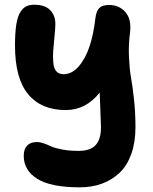

<svg xmlns="http://www.w3.org/2000/svg" viewBox="-20 -571 651 818"><path d="M319.8 227.1Q196.8 227.1 138.9 190.9Q81.1 154.8 81.1 92.8Q81.1 64.5 95.5 49.3Q109.9 34.2 137.2 34.2Q150.9 34.2 167.2 40Q183.6 45.9 198.7 53Q213.9 60.1 244.6 65.9Q275.4 71.8 314.9 71.8Q365.7 71.8 387.9 46.6Q410.2 21.5 410.2 -28.8Q410.2 -44.9 404.8 -176.8Q346.2 -102.1 259.8 -102.1Q156.2 -102.1 100.1 -169.4Q43.9 -236.8 43.9 -377Q43.9 -430.7 49.3 -465.6Q54.7 -500.5 66.2 -518.8Q77.6 -537.1 91.6 -543.9Q105.5 -550.8 126 -550.8Q172.4 -550.8 194.6 -527.1Q216.8 -503.4 215.8 -465.8Q215.3 -445.8 211.7 -410.2Q208 -374.5 206.5 -351.8Q205.1 -329.1 207 -304.4Q209 -279.8 220 -267.3Q231 -254.9 251 -254.9Q286.6 -254.9 315.4 -288.1Q344.2 -321.3 361.6 -373.8Q378.9 -426.3 386.2 -492.2Q390.1 -523.9 403.1 -536.9Q416 -549.8 444.8 -549.8Q487.3 -549.8 513.9 -519.8Q540.5 -489.7 534.2 -434.1Q526.9 -380.4 529.5 -326.4Q532.2 -272.5 538.3 -239.7Q544.4 -207 550.8 -148.9Q557.1 -90.8 557.1 -28.8Q557.1 35.2 539.6 84.5Q522 133.8 490 164.6Q458 195.3 415 211.2Q372.1 227.1 319.8 227.1Z"/></svg>

Font: Shantell Sans Bouncy
Style: Bold
Weight: 700
Designer: Stephen Nixon, Anya Danilova, Shantell Martin
Foundry: Arrow Type
Version: Version 1.006;[9816181b4]